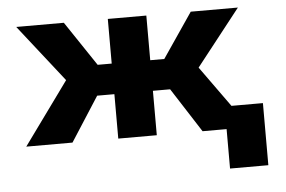

<svg xmlns="http://www.w3.org/2000/svg" viewBox="-50 -599 1258 844"><g transform="rotate(-5 579.0 -177.0)"><path d="M700 -196 826 0H1034L833 -280L1028 -528H820L686 -331H624V-528H454V-331H392L260 -528H50L248 -276L48 0H252L378 -196H454V0H624V-196ZM1101 174V-100H932V174Z"/></g></svg>

Font: Asimov
Style: XWid
Weight: 500
Designer: Google
Version: Version 2.000980; 2014